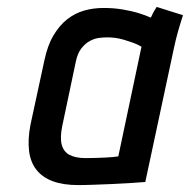

<svg xmlns="http://www.w3.org/2000/svg" viewBox="-20 -531 549 555"><path d="M509 -487 433 -511Q426 -501 421 -490.5Q416 -480 416 -480Q403 -486 382.5 -492.5Q362 -499 335.5 -503.5Q309 -508 280 -508Q250 -508 223.5 -500.5Q197 -493 174.5 -475.5Q152 -458 134.5 -428.5Q117 -399 108 -355L68 -170Q60 -128 64 -95Q68 -62 85.5 -40Q103 -18 133 -7Q163 4 206 4Q226 4 251.5 3Q277 2 303 1Q329 0 351 -1.5Q373 -3 386.5 -4Q400 -5 400 -5L483 -393Q488 -417 495 -441.5Q502 -466 509 -487ZM160 -167 199 -352Q204 -377 215.5 -391.5Q227 -406 240.5 -413Q254 -420 267 -421.5Q280 -423 290 -423Q301 -423 313 -421.5Q325 -420 338.5 -416Q352 -412 364.5 -407.5Q377 -403 389 -396L322 -79Q316 -78 306 -77Q296 -76 283.5 -75.5Q271 -75 257 -74.5Q243 -74 228 -74Q199 -74 181.5 -83Q164 -92 158.5 -112.5Q153 -133 160 -167Z"/></svg>

Font: Advent Pro SemiBold
Style: Italic
Weight: 600
Italic angle: -12°
Version: Version 3.000